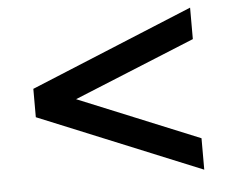

<svg xmlns="http://www.w3.org/2000/svg" viewBox="-45 -619 787 668"><g transform="rotate(-5 348.5 -285.0)"><path d="M74.2 -234.9V-334L642.1 -567.9V-458L219.2 -285.2L642.1 -111.8V-2Z"/></g></svg>

Font: Clear Sans
Style: Bold Italic
Weight: 700
Italic angle: -12°
Foundry: Intel Corporation
Version: Version 1.00